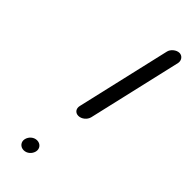

<svg xmlns="http://www.w3.org/2000/svg" viewBox="-217 -646 683 683"><g transform="rotate(45 124.5 -304.5)"><path d="M166 -239 248 -594C251 -609 241 -623 226 -623C211 -623 194 -609 191 -594L109 -239C105 -223 114 -210 130 -210C146 -210 162 -223 166 -239ZM54 -17C50 0 62 14 79 14C95 14 109 2 113 -14C117 -31 105 -45 88 -45C72 -45 58 -33 54 -17Z"/></g></svg>

Font: Electronic
Style: It
Weight: 400
Version: Version 1.011